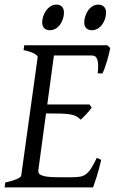

<svg xmlns="http://www.w3.org/2000/svg" viewBox="-20 -811 502 831"><path d="M418 -119.1Q408.2 -76.7 398.2 -45.4Q388.2 -14.2 382.8 0H0L2.9 -21Q33.7 -27.8 52.2 -35.9Q70.8 -43.9 71.8 -50.8L143.1 -564Q144 -569.8 128.9 -578.6Q113.8 -587.4 82 -594.2L85 -615.2H444.8L457 -603Q454.6 -590.3 450.9 -575.2Q447.3 -560.1 442.6 -544.9Q438 -529.8 433.1 -516.1Q428.2 -502.4 423.8 -493.2H402.8Q405.3 -515.6 404.8 -530.5Q404.3 -545.4 400.9 -554.4Q397.5 -563.5 391.6 -567.1Q385.7 -570.8 377 -570.8H213.4L184.6 -358.9H367.2L377 -345.2Q372.1 -338.4 366 -331.1Q359.9 -323.7 353.3 -316.7Q346.7 -309.6 340.3 -303.5Q334 -297.4 329.1 -293Q321.3 -301.3 312.5 -306.4Q303.7 -311.5 290.8 -314.5Q277.8 -317.4 259 -318.6Q240.2 -319.8 212.9 -319.8H179.2L146 -75.2Q145 -67.9 147.5 -62.3Q149.9 -56.6 159.2 -52.5Q168.5 -48.3 186 -46.1Q203.6 -43.9 232.9 -43.9H292Q312.5 -43.9 326.7 -46.4Q340.8 -48.8 352.3 -57.4Q363.8 -65.9 374.5 -82.5Q385.3 -99.1 398.9 -127.9ZM256.8 -756.3Q256.8 -742.7 252.4 -729.2Q248 -715.8 240.2 -704.8Q232.4 -693.8 220.9 -687Q209.5 -680.2 195.8 -680.2Q180.2 -680.2 171.4 -689Q162.6 -697.8 162.6 -714.4Q162.6 -727.5 167.2 -741Q171.9 -754.4 179.9 -765.6Q188 -776.9 199.5 -783.9Q210.9 -791 224.6 -791Q239.7 -791 248.3 -782Q256.8 -772.9 256.8 -756.3ZM439 -756.3Q439 -742.7 434.6 -729.2Q430.2 -715.8 422.1 -704.8Q414.1 -693.8 402.6 -687Q391.1 -680.2 377 -680.2Q361.8 -680.2 353.3 -689Q344.7 -697.8 344.7 -714.4Q344.7 -727.5 349.1 -741Q353.5 -754.4 361.3 -765.6Q369.1 -776.9 380.4 -783.9Q391.6 -791 405.8 -791Q420.9 -791 429.9 -782Q439 -772.9 439 -756.3Z"/></svg>

Font: Gentium Plus Am
Style: Italic
Weight: 400
Italic angle: -8°
Designer: J. Victor Gaultney, Annie Olsen, Iska Routamaa, Becca Hirsbrunner
Foundry: SIL International
Version: Version 5.000